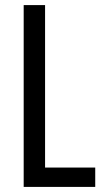

<svg xmlns="http://www.w3.org/2000/svg" viewBox="-20 -734 411 754"><path d="M73 0V-714H157V-76H354V0Z"/></svg>

Font: Noto Sans Tamil ExtraCondensed
Style: Regular
Weight: 400
Width: 2
Designer: Jelle Bosma - Monotype Design Team
Foundry: Monotype Imaging Inc.
Version: Version 2.004; ttfautohint (v1.8.4.7-5d5b)